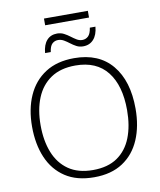

<svg xmlns="http://www.w3.org/2000/svg" viewBox="-105 -1076 973 1168"><g transform="rotate(-10 382.0 -492.0)"><path d="M701.2 -357.9Q701.2 -249.5 665.5 -166.5Q629.9 -83.5 558.8 -36.9Q487.8 9.8 381.8 9.8Q274.9 9.8 203.9 -37.1Q132.8 -84 97.4 -167Q62 -250 62 -358.9Q62 -467.3 98.9 -549.8Q135.7 -632.3 207.8 -678.7Q279.8 -725.1 385.7 -725.1Q538.1 -725.1 619.6 -627.2Q701.2 -529.3 701.2 -357.9ZM114.7 -358.4Q114.7 -262.2 143.6 -189.5Q172.4 -116.7 231.7 -75.7Q291 -34.7 382.3 -34.7Q474.1 -34.7 533 -75.2Q591.8 -115.7 620.4 -188.5Q648.9 -261.2 648.9 -357.9Q648.9 -510.3 582.3 -595Q515.6 -679.7 385.7 -679.7Q293.9 -679.7 233.9 -639.2Q173.8 -598.6 144.3 -526.4Q114.7 -454.1 114.7 -358.4ZM247.6 -952.6V-994.1H518.6V-952.6ZM217.8 -786.1Q222.2 -836.9 246.1 -863.8Q270 -890.6 310.1 -890.6Q333 -890.6 352.1 -880.6Q371.1 -870.6 387.7 -857.9Q404.3 -845.2 420.7 -835.2Q437 -825.2 455.1 -825.2Q476.6 -825.2 491.9 -839.6Q507.3 -854 512.7 -891.1H547.4Q543 -840.8 518.3 -813.5Q493.7 -786.1 453.6 -786.1Q430.7 -786.1 412.4 -795.9Q394 -805.7 377.7 -818.4Q361.3 -831.1 344.7 -840.8Q328.1 -850.6 308.6 -850.6Q288.1 -850.6 272.9 -836.7Q257.8 -822.8 252.9 -786.1Z"/></g></svg>

Font: Open Sans Light
Style: Regular
Weight: 300
Designer: Monotype Design Team
Foundry: Monotype Imaging Inc.
Version: Version 3.000; ttfautohint (v1.8.4)